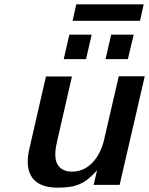

<svg xmlns="http://www.w3.org/2000/svg" viewBox="-20 -853 688 886"><path d="M626 -757 643 -833H332L315 -757ZM570 -580 597 -693H493L467 -580ZM377 -580 403 -693H300L274 -580ZM108 -107C108 -29 155 13 246 13C334 13 373 -6 428 -67L412 0H532L648 -501H528L460 -207C443 -134 394 -61 313 -61C262 -61 235 -90 235 -141C235 -155 237 -171 241 -190L312 -500H192L115 -164C110 -143 108 -124 108 -107Z"/></svg>

Font: Perun SemiBold Italic
Style: Regular
Weight: 400
Italic angle: -12°
Foundry: Copyright (c) Stefan Peev, Context Ltd, 2016
Version: Version 1.026